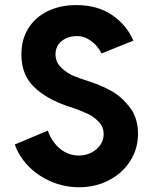

<svg xmlns="http://www.w3.org/2000/svg" viewBox="-20 -748 623 775"><path d="M40 -165 172.9 -220.7Q181.6 -194.8 199 -171.9Q216.3 -148.9 241.7 -134.5Q267.1 -120.1 297.9 -120.1Q324.2 -120.1 347.4 -131.3Q370.6 -142.6 384.5 -162.4Q398.4 -182.1 398.4 -206.1Q398.4 -235.8 378.4 -256.6Q358.4 -277.3 332 -289.6Q305.7 -301.8 266.6 -315.4Q260.7 -316.4 251 -320.3Q166 -349.1 116 -398.4Q65.9 -447.8 66.4 -529.3Q66.4 -588.9 94.5 -633.8Q122.6 -678.7 172.9 -703.1Q223.1 -727.5 288.1 -727.5Q373.5 -727.5 432.4 -687.3Q491.2 -647 518.6 -584L389.6 -532.2Q383.3 -546.9 369.6 -562.7Q356 -578.6 335.2 -590.6Q314.5 -602.5 289.1 -602.5Q267.6 -602.1 248 -593.8Q228.5 -585.4 216.3 -569.1Q204.1 -552.7 204.1 -529.3Q204.1 -497.1 227.1 -475.1Q250 -453.1 277.1 -441.7Q304.2 -430.2 343.8 -418Q387.2 -403.8 428.2 -381.6Q469.2 -359.4 503.2 -315.9Q537.1 -272.5 537.1 -208Q537.1 -147.9 505.9 -98.6Q474.6 -49.3 420.4 -20.8Q366.2 7.8 299.8 7.8Q239.3 7.8 185.3 -15.6Q131.3 -39.1 93.3 -78.9Q55.2 -118.7 40 -165Z"/></svg>

Font: Reddit Sans Strawberry
Style: Bold
Weight: 700
Designer: Stephen Hutchings
Foundry: Reddit
Version: Version 1.013